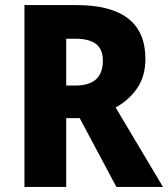

<svg xmlns="http://www.w3.org/2000/svg" viewBox="-20 -734 660 754"><path d="M280 -714Q551 -714 551 -503Q551 -435 519 -388Q487 -341 434 -312L620 0H437L293 -270H240V0H76V-714ZM275 -582H240V-398H276Q384 -398 384 -496Q384 -540 357.5 -561Q331 -582 275 -582Z"/></svg>

Font: Noto Sans SemiCondensed ExtraBold
Style: Regular
Weight: 800
Width: 4
Designer: Monotype Design Team
Foundry: Monotype Imaging Inc.
Version: Version 2.013; ttfautohint (v1.8.4.7-5d5b)